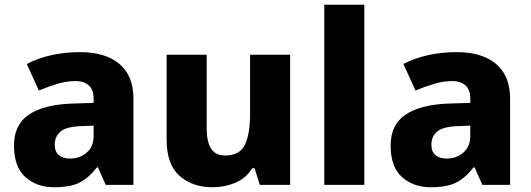

<svg xmlns="http://www.w3.org/2000/svg" viewBox="-20 -780 2242 810"><path d="M318 -560Q425 -560 484 -510Q543 -460 543 -364V0H426L393 -74H389Q354 -29 315 -9.5Q276 10 208 10Q135 10 87 -33Q39 -76 39 -166Q39 -253 100.5 -295.5Q162 -338 281 -343L375 -346V-362Q375 -402 354.5 -420Q334 -438 298 -438Q262 -438 223 -426.5Q184 -415 144 -398L93 -510Q138 -534 195 -547Q252 -560 318 -560ZM324 -248Q261 -246 236 -225.5Q211 -205 211 -170Q211 -139 229 -125Q247 -111 275 -111Q317 -111 346 -136.5Q375 -162 375 -206V-250Z M1204 -549V0H1076L1054 -70H1044Q1018 -28 973 -9Q928 10 877 10Q792 10 737.5 -38Q683 -86 683 -191V-549H852V-238Q852 -182 870.5 -153Q889 -124 930 -124Q991 -124 1013 -169Q1035 -214 1035 -299V-549Z M1517 0H1348V-760H1517Z M1907 -560Q2014 -560 2073 -510Q2132 -460 2132 -364V0H2015L1982 -74H1978Q1943 -29 1904 -9.5Q1865 10 1797 10Q1724 10 1676 -33Q1628 -76 1628 -166Q1628 -253 1689.5 -295.5Q1751 -338 1870 -343L1964 -346V-362Q1964 -402 1943.5 -420Q1923 -438 1887 -438Q1851 -438 1812 -426.5Q1773 -415 1733 -398L1682 -510Q1727 -534 1784 -547Q1841 -560 1907 -560ZM1913 -248Q1850 -246 1825 -225.5Q1800 -205 1800 -170Q1800 -139 1818 -125Q1836 -111 1864 -111Q1906 -111 1935 -136.5Q1964 -162 1964 -206V-250Z"/></svg>

Font: Noto Sans Gujarati UI ExtraBold
Style: Regular
Weight: 800
Designer: Jelle Bosma - Monotype Design Team, Universal Thirst
Foundry: Monotype Imaging Inc.
Version: Version 2.106; ttfautohint (v1.8.4.7-5d5b)